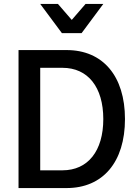

<svg xmlns="http://www.w3.org/2000/svg" viewBox="-20 -954 700 974"><path d="M74 0H318C502 0 614 -132 614 -350C614 -568 502 -700 318 -700H74ZM184 -90V-610H297C426 -610 504 -512 504 -350C504 -188 426 -90 297 -90ZM184 -934 294 -786H394L504 -934H414L344 -853L274 -934Z"/></svg>

Font: Uncut Plan8
Style: Regular
Weight: 400
Designer: Kasper Nordkvist
Foundry: UNCUT.wtf
Version: Version 1.002;Glyphs 3.1.2 (3151)